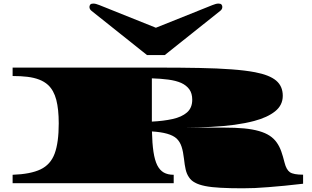

<svg xmlns="http://www.w3.org/2000/svg" viewBox="-20 -999 1700 1047"><path d="M1303.2 27.8Q1232.4 27.8 1182.6 24.9Q1083.5 20 1043 -3.4Q1022 -14.2 1010.3 -32.7Q998 -50.3 992.4 -75Q986.8 -99.6 983.4 -132.3Q979 -171.9 970.2 -199Q961.4 -226.1 942.9 -243.7Q907.2 -276.4 808.6 -282.2Q810.1 -216.3 816.9 -171.1Q823.7 -126 837.4 -98.1Q851.6 -70.3 873.3 -58.1Q895 -45.9 927.2 -45.9V0H48.8V-45.9Q146.5 -49.3 201.2 -75.4Q255.9 -101.6 278.1 -161.6Q300.3 -221.7 300.3 -326.2Q300.3 -403.3 286.9 -454.8Q273.4 -506.3 242.2 -535.6Q221.7 -554.2 193.8 -564.9Q166 -575.7 129.9 -580.1Q93.8 -584.5 48.8 -584.5V-630.4H839.8Q903.3 -630.4 960 -629.9Q1016.6 -629.4 1066.9 -628.4Q1167 -626.5 1242.7 -620.8Q1318.4 -615.2 1371.6 -605Q1450.2 -589.8 1486.1 -559.3Q1522 -528.8 1522 -476.6Q1522 -425.3 1480 -391.8Q1438 -358.4 1366.2 -339.4Q1318.4 -326.7 1258.3 -318.4Q1199.2 -310.5 1131.6 -307.1Q1064 -303.7 990.7 -303.2H1198.2Q1264.2 -303.2 1311.5 -298.8Q1404.3 -289.6 1450.7 -258.8Q1473.6 -243.7 1488.8 -222.2Q1503.9 -201.2 1513.7 -173.6Q1523.4 -146 1531.7 -112.3Q1541.5 -73.2 1561 -59.8Q1580.6 -46.4 1632.8 -46.4V2.9Q1577.6 9.3 1531.2 13.9Q1484.9 18.6 1444.3 21.5Q1404.3 24.9 1369.4 26.4Q1334.5 27.8 1303.2 27.8ZM808.1 -335.9Q871.1 -338.9 920.9 -349.9Q970.7 -360.8 999.5 -385.7Q1028.3 -410.6 1028.3 -455.1Q1028.3 -489.7 1012.5 -511.7Q996.6 -533.7 967.8 -546.9Q938.5 -559.6 897.9 -564.9Q857.4 -570.3 808.1 -571.8ZM781.7 -698.7 479 -939.9Q467.8 -948.7 467.8 -961.4Q467.8 -968.3 472.2 -973.9Q476.6 -979.5 488.3 -979.5Q496.6 -979.5 504.2 -977.3Q511.7 -975.1 522 -971.2L830.1 -847.7L1138.2 -971.2Q1148.4 -975.1 1156 -977.3Q1163.6 -979.5 1171.9 -979.5Q1183.6 -979.5 1188 -973.9Q1192.4 -968.3 1192.4 -961.4Q1192.4 -948.7 1181.2 -939.9L878.4 -698.7Z"/></svg>

Font: Asset
Style: Regular
Weight: 400
Version: Version 1.003; ttfautohint (v1.8.4.7-5d5b)